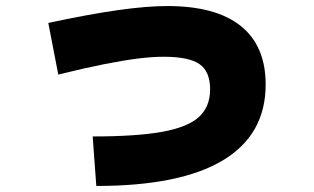

<svg xmlns="http://www.w3.org/2000/svg" viewBox="-20 -584 1040 636"><path d="M287 -132Q433 -132 518 -147.5Q603 -163 639.5 -197Q676 -231 676 -288Q676 -347 641 -371.5Q606 -396 522 -396Q483 -396 436 -390Q389 -384 325.5 -371.5Q262 -359 173 -337L140 -508Q275 -537 371 -550.5Q467 -564 534 -564Q695 -564 777.5 -498Q860 -432 860 -304Q860 -138 718.5 -53Q577 32 299 32Z"/></svg>

Font: M PLUS 1 Black
Style: Regular
Weight: 900
Designer: Coji Morishita
Foundry: UNDERFOREST DESIGN
Version: Version 1.001